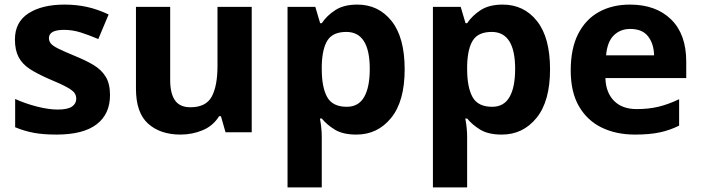

<svg xmlns="http://www.w3.org/2000/svg" viewBox="-20 -576 3051 836"><path d="M459 -162Q459 -79 400.5 -34.5Q342 10 226 10Q169 10 128 2.5Q87 -5 46 -22V-145Q90 -125 141 -112Q192 -99 231 -99Q275 -99 293.5 -112Q312 -125 312 -146Q312 -160 304.5 -171Q297 -182 272 -196Q247 -210 194 -232Q143 -254 110 -275.5Q77 -297 61 -327.5Q45 -358 45 -404Q45 -480 104 -518Q163 -556 261 -556Q312 -556 358 -546Q404 -536 453 -513L408 -406Q368 -423 332 -434.5Q296 -446 259 -446Q193 -446 193 -410Q193 -397 201.5 -386.5Q210 -376 234.5 -364Q259 -352 307 -332Q354 -313 388 -292.5Q422 -272 440.5 -241.5Q459 -211 459 -162Z M1076 -546V0H962L942 -70H934Q908 -28 862.5 -9Q817 10 766 10Q678 10 625 -37.5Q572 -85 572 -190V-546H721V-227Q721 -169 742 -139Q763 -109 809 -109Q877 -109 902 -155.5Q927 -202 927 -289V-546Z M1536 -556Q1628 -556 1685 -484.5Q1742 -413 1742 -274Q1742 -135 1683 -62.5Q1624 10 1532 10Q1473 10 1438 -11.5Q1403 -33 1381 -60H1373Q1381 -18 1381 20V240H1232V-546H1353L1374 -475H1381Q1403 -508 1440 -532Q1477 -556 1536 -556ZM1488 -437Q1430 -437 1406.5 -401Q1383 -365 1381 -291V-275Q1381 -196 1404.5 -153.5Q1428 -111 1490 -111Q1541 -111 1565.5 -153.5Q1590 -196 1590 -276Q1590 -437 1488 -437Z M2169 -556Q2261 -556 2318 -484.5Q2375 -413 2375 -274Q2375 -135 2316 -62.5Q2257 10 2165 10Q2106 10 2071 -11.5Q2036 -33 2014 -60H2006Q2014 -18 2014 20V240H1865V-546H1986L2007 -475H2014Q2036 -508 2073 -532Q2110 -556 2169 -556ZM2121 -437Q2063 -437 2039.5 -401Q2016 -365 2014 -291V-275Q2014 -196 2037.5 -153.5Q2061 -111 2123 -111Q2174 -111 2198.5 -153.5Q2223 -196 2223 -276Q2223 -437 2121 -437Z M2723 -556Q2836 -556 2902 -491.5Q2968 -427 2968 -308V-236H2616Q2618 -173 2653.5 -137Q2689 -101 2752 -101Q2805 -101 2848 -111.5Q2891 -122 2937 -144V-29Q2897 -9 2852.5 0.5Q2808 10 2745 10Q2663 10 2600 -20.5Q2537 -51 2501 -113Q2465 -175 2465 -269Q2465 -365 2497.5 -428.5Q2530 -492 2588 -524Q2646 -556 2723 -556ZM2724 -450Q2681 -450 2652.5 -422Q2624 -394 2619 -335H2828Q2827 -385 2802 -417.5Q2777 -450 2724 -450Z"/></svg>

Font: Noto Sans Bamum
Style: Bold
Weight: 700
Designer: Monotype Design Team
Foundry: Monotype Imaging Inc.
Version: Version 2.002; ttfautohint (v1.8.4.7-5d5b)